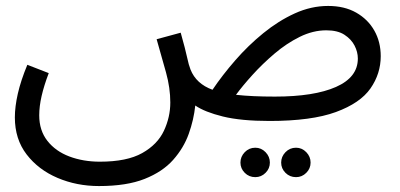

<svg xmlns="http://www.w3.org/2000/svg" viewBox="-20 -394 1346 646"><path d="M313 232Q238 232 173.5 204.5Q109 177 69.5 125.5Q30 74 30 1Q30 -35 40 -79Q50 -123 72 -176L144 -148Q128 -106 120 -71Q112 -36 112 -6Q112 45 139.5 80Q167 115 213.5 132.5Q260 150 316 150Q407 150 458.5 121Q510 92 531.5 46Q553 0 553 -49Q553 -98 538.5 -150.5Q524 -203 507 -262L588 -284Q604 -227 609.5 -201Q615 -175 621 -160Q640 -112 695 -92Q728 -141 771.5 -191Q815 -241 866 -282.5Q917 -324 972 -349Q1027 -374 1084 -374Q1139 -374 1178.5 -351.5Q1218 -329 1239.5 -291Q1261 -253 1261 -205Q1261 -146 1226.5 -96.5Q1192 -47 1110 -17Q1028 13 887 13Q791 13 730 -2Q669 -17 637 -39Q632 9 615 56.5Q598 104 562.5 144Q527 184 466.5 208Q406 232 313 232ZM1078 -292Q1033 -292 988.5 -270Q944 -248 903.5 -213.5Q863 -179 829.5 -142Q796 -105 774 -75Q801 -72 833.5 -70.5Q866 -69 905 -69Q1037 -69 1110.5 -101.5Q1184 -134 1184 -197Q1184 -219 1173 -240.5Q1162 -262 1139 -277Q1116 -292 1078 -292ZM976 202Q955 202 940.5 187.5Q926 173 926 153Q926 133 940.5 118Q955 103 976 103Q996 103 1010.5 118Q1025 133 1025 153Q1025 173 1010.5 187.5Q996 202 976 202ZM839 202Q818 202 803.5 187.5Q789 173 789 153Q789 133 803.5 118Q818 103 839 103Q859 103 873.5 118Q888 133 888 153Q888 173 873.5 187.5Q859 202 839 202Z"/></svg>

Font: TSCustom
Style: Regular
Weight: 400
Designer: Monotype Design Team
Foundry: Monotype Imaging Inc.
Version: Version 2.004; ttfautohint (v1.8.3) -l 8 -r 50 -G 200 -x 14 